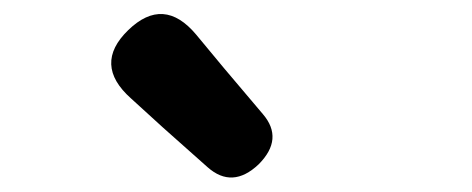

<svg xmlns="http://www.w3.org/2000/svg" viewBox="-20 -918 666 271"><path d="M273 -682 210 -738 165 -779Q111 -827 161 -875.5Q211 -924 257 -869L296 -822L351 -757Q381 -722 345 -686Q308 -651 273 -682Z"/></svg>

Font: GenSenRounded2 TW B
Style: Regular
Weight: 700
Version: Version 2.000;PS 2;hotconv 16.6.51;makeotf.lib2.5.65220 DEVE